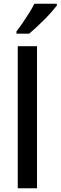

<svg xmlns="http://www.w3.org/2000/svg" viewBox="-20 -1007 324 1027"><path d="M178 0H75V-760H178ZM284 -977Q273 -963 255.5 -943Q238 -923 216.5 -901.5Q195 -880 174 -860.5Q153 -841 136 -827H68V-839Q85 -861 102.5 -886.5Q120 -912 136.5 -938.5Q153 -965 164 -987H284Z"/></svg>

Font: Noto Sans Hebrew SemiCondensed Medium
Style: Regular
Weight: 500
Width: 4
Designer: Monotype Design Team
Foundry: Monotype Imaging Inc.
Version: Version 2.003